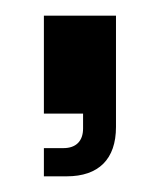

<svg xmlns="http://www.w3.org/2000/svg" viewBox="-20 -140 205 245"><path d="M36 5H86V24C86 40 77 49 61 49H36V85H65C106 85 128 63 128 22V-120H36Z"/></svg>

Font: Queering
Style: Regular
Weight: 400
Designer: Adam Naccarato
Foundry: adamnac
Version: Version 2.000;hotconv 1.0.109;makeotfexe 2.5.65596